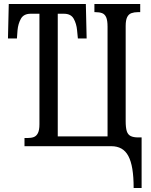

<svg xmlns="http://www.w3.org/2000/svg" viewBox="-20 -734 757 964"><path d="M651 210Q651 154 644.5 114.5Q638 75 624.5 49.5Q611 24 589.5 12Q568 0 539 0H103V-41H118Q137 -41 150 -46Q163 -51 170.5 -66Q178 -81 178 -110V-665H134Q99 -665 85 -640Q71 -615 68 -582L65 -541H20L24 -714H411L415 -541H371L367 -582Q364 -615 350 -640Q336 -665 301 -665H270V-49H520V-600Q520 -632 513 -647.5Q506 -663 492.5 -668Q479 -673 459 -673H454V-714H684V-673H672Q654 -673 640 -668Q626 -663 618.5 -648Q611 -633 611 -603V-126Q611 -93 616.5 -75.5Q622 -58 636 -51Q650 -44 674 -44H691V210Z"/></svg>

Font: Noto Serif ExtraCondensed
Style: Regular
Weight: 400
Width: 2
Designer: Monotype Design Team
Foundry: Monotype Imaging Inc.
Version: Version 2.013